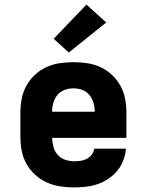

<svg xmlns="http://www.w3.org/2000/svg" viewBox="-20 -809 640 837"><path d="M303 8Q273 8 242.5 3.5Q212 -1 184.5 -13.5Q157 -26 134 -46.5Q111 -67 96 -93.5Q81 -120 75 -150Q69 -180 69 -210V-320Q69 -350 75 -380Q81 -410 95.5 -436Q110 -462 132.5 -483Q155 -504 182.5 -516.5Q210 -529 240 -533.5Q270 -538 300 -538Q330 -538 360 -533.5Q390 -529 417.5 -516.5Q445 -504 467.5 -483Q490 -462 504.5 -436Q519 -410 525 -380Q531 -350 531 -320V-208H207Q208 -188 213 -168.5Q218 -149 231.5 -134Q245 -119 264 -112.5Q283 -106 303 -106Q317 -106 331.5 -108Q346 -110 358.5 -116.5Q371 -123 380 -135Q389 -147 391 -161H529Q527 -135 517.5 -110Q508 -85 491.5 -65Q475 -45 453 -30Q431 -15 406 -6.5Q381 2 355 5Q329 8 303 8ZM207 -322H393Q393 -341 387.5 -360.5Q382 -380 369.5 -395Q357 -410 338.5 -417Q320 -424 300 -424Q280 -424 261.5 -417Q243 -410 230.5 -395Q218 -380 212.5 -360.5Q207 -341 207 -322ZM280 -580 214 -640 357 -789 443 -711Z"/></svg>

Font: Iosevka Curly Heavy Extended
Style: Regular
Weight: 900
Width: 7
Monospace: yes
Designer: Belleve Invis
Foundry: Belleve Invis
Version: Version 11.1.0; ttfautohint (v1.8.3)